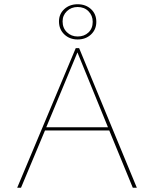

<svg xmlns="http://www.w3.org/2000/svg" viewBox="-20 -885 726 905"><path d="M258 -784Q258 -819 283 -842Q308 -865 346 -865Q384 -865 409 -842Q434 -819 434 -782Q434 -746 409 -722.5Q384 -699 346 -699Q308 -699 283 -723Q258 -747 258 -784ZM275 -784Q275 -753 295.5 -733Q316 -713 346 -713Q377 -713 397 -732Q417 -751 417 -782Q417 -812 397 -832Q377 -852 346 -852Q316 -852 295.5 -832.5Q275 -813 275 -784ZM495 -270H192L79 0H61L337 -658H353L625 0H606ZM489 -285 345 -638 198 -285Z"/></svg>

Font: Ysabeau SC Thin
Style: Regular
Weight: 200
Designer: Christian Thalmann (Catharsis Fonts)
Version: Version 0.003